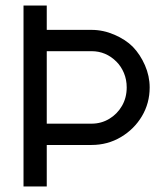

<svg xmlns="http://www.w3.org/2000/svg" viewBox="-20 -674 606 694"><path d="M65 0V-654H149V-566H311Q353 -566 393.5 -548.5Q434 -531 460 -505Q487 -477 504 -438Q521 -399 521 -358Q521 -301 493 -254Q465 -207 417 -178.5Q369 -150 311 -150H149V0ZM149 -227H311Q346 -227 375 -244.5Q404 -262 421 -291.5Q438 -321 438 -358Q438 -386 428 -410Q418 -434 401 -451Q363 -489 311 -489H149Z"/></svg>

Font: Lil Grotesk Medium
Style: Regular
Weight: 500
Designer: Bastien Sozeau
Foundry: NBR — Bastien Sozeau
Version: Version 3.003; ttfautohint (v1.8.4.7-5d5b);gftools[0.9.33]